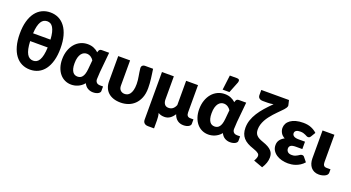

<svg xmlns="http://www.w3.org/2000/svg" viewBox="-58 -1476 4304 2355"><g transform="rotate(20 2094.0 -298.5)"><path d="M305 -737.5Q364 -737.5 412.5 -713.8Q461 -690 496 -643.2Q531 -596.5 550.2 -527Q569.5 -457.5 569.5 -366Q569.5 -273.5 550.2 -203.8Q531 -134 496 -86.8Q461 -39.5 412.5 -15.8Q364 8 305 8Q245.5 8 196.5 -15.8Q147.5 -39.5 112.2 -86.8Q77 -134 57.5 -203.8Q38 -273.5 38 -366Q38 -457.5 57.5 -527Q77 -596.5 112.2 -643.2Q147.5 -690 196.5 -713.8Q245.5 -737.5 305 -737.5ZM305 -108.5Q329.5 -108.5 349.2 -120Q369 -131.5 383.5 -157Q398 -182.5 406.8 -223.2Q415.5 -264 418 -322H189Q191.5 -264 200.5 -223.2Q209.5 -182.5 224.2 -157Q239 -131.5 259.2 -120Q279.5 -108.5 305 -108.5ZM305 -622.5Q280.5 -622.5 260.5 -611.8Q240.5 -601 226 -577.2Q211.5 -553.5 202.2 -515.8Q193 -478 190 -424H417Q414 -478 404.8 -515.8Q395.5 -553.5 381.2 -577.2Q367 -601 347.8 -611.8Q328.5 -622.5 305 -622.5Z M1126.5 5.5Q1089 5.5 1057.5 -12.8Q1026 -31 1007.5 -70Q989.5 -48 968.8 -33Q948 -18 926.8 -9Q905.5 0 884 4Q862.5 8 843 8Q798 8 759.8 -9.8Q721.5 -27.5 693.5 -60.8Q665.5 -94 649.5 -141.2Q633.5 -188.5 633.5 -247.5Q633.5 -309.5 651.2 -361.2Q669 -413 700.2 -450.2Q731.5 -487.5 774.5 -508Q817.5 -528.5 868 -528.5Q912 -528.5 947.5 -513.5Q983 -498.5 1009 -474L1014.5 -492.5Q1023.5 -518.5 1052.5 -518.5H1148.5L1123.5 -257.5Q1123.5 -233.5 1121 -210.2Q1118.5 -187 1118.5 -163.5Q1118.5 -148.5 1123.2 -137.5Q1128 -126.5 1136.2 -119Q1144.5 -111.5 1155 -108Q1165.5 -104.5 1177 -104.5H1219.5V-45Q1219.5 -35.5 1213 -26.5Q1206.5 -17.5 1194.5 -10.2Q1182.5 -3 1165.2 1.2Q1148 5.5 1126.5 5.5ZM882.5 -111Q901 -111 916.5 -117.8Q932 -124.5 944 -140Q956 -155.5 964 -180.8Q972 -206 975.5 -243L986.5 -360.5Q980 -371.5 970.5 -381.2Q961 -391 949.5 -398.5Q938 -406 924.2 -410.2Q910.5 -414.5 896 -414.5Q877 -414.5 858.8 -406Q840.5 -397.5 826 -378.5Q811.5 -359.5 802.5 -328.2Q793.5 -297 793.5 -252Q793.5 -211.5 800.8 -184.5Q808 -157.5 820.2 -141Q832.5 -124.5 848.5 -117.8Q864.5 -111 882.5 -111Z M1422 -518.5V-189.5Q1422 -151 1443.2 -130Q1464.5 -109 1498.5 -109Q1516 -109 1533.5 -116.2Q1551 -123.5 1565.2 -142Q1579.5 -160.5 1588.2 -192.5Q1597 -224.5 1597 -274Q1597 -299.5 1594 -323.8Q1591 -348 1587 -372Q1583 -396 1579 -420.5Q1575 -445 1572.5 -470.5Q1571.5 -484 1575 -493Q1578.5 -502 1585 -507.8Q1591.5 -513.5 1599.5 -516Q1607.5 -518.5 1615 -518.5H1722Q1726.5 -486.5 1731 -456.2Q1735.5 -426 1739 -396Q1742.5 -366 1744.8 -335.8Q1747 -305.5 1747 -274Q1747 -200 1725 -146.8Q1703 -93.5 1667 -59Q1631 -24.5 1584.2 -8.2Q1537.5 8 1488 8Q1434.5 8 1393.2 -6Q1352 -20 1324 -45.8Q1296 -71.5 1281.5 -108Q1267 -144.5 1267 -189.5V-518.5Z M1993 -518.5V-218Q1993 -179.5 2010.5 -156Q2028 -132.5 2062 -132.5Q2096 -132.5 2118.2 -150.8Q2140.5 -169 2153.5 -202V-518.5H2308.5V-162.5Q2308.5 -133 2321.2 -118.8Q2334 -104.5 2357 -104.5H2399.5V-45Q2399.5 -35.5 2393 -26.5Q2386.5 -17.5 2374.5 -10.2Q2362.5 -3 2345.2 1.2Q2328 5.5 2306.5 5.5Q2285.5 5.5 2265.8 -0.2Q2246 -6 2229.2 -18Q2212.5 -30 2199.5 -48.2Q2186.5 -66.5 2178.5 -91.5Q2154 -52.5 2123.2 -31.8Q2092.5 -11 2052 -11Q2004 -11 1971.5 -33Q1978 -10.5 1980.5 14Q1983 38.5 1983 60V164.5H1906Q1873.5 164.5 1855.8 148.5Q1838 132.5 1838 102.5V-518.5Z M2422.5 0ZM2915.5 5.5Q2878 5.5 2846.5 -12.8Q2815 -31 2796.5 -70Q2778.5 -48 2757.8 -33Q2737 -18 2715.8 -9Q2694.5 0 2673 4Q2651.5 8 2632 8Q2587 8 2548.8 -9.8Q2510.5 -27.5 2482.5 -60.8Q2454.5 -94 2438.5 -141.2Q2422.5 -188.5 2422.5 -247.5Q2422.5 -309.5 2440.2 -361.2Q2458 -413 2489.2 -450.2Q2520.5 -487.5 2563.5 -508Q2606.5 -528.5 2657 -528.5Q2701 -528.5 2736.5 -513.5Q2772 -498.5 2798 -474L2803.5 -492.5Q2812.5 -518.5 2841.5 -518.5H2937.5L2912.5 -257.5Q2912.5 -233.5 2910 -210.2Q2907.5 -187 2907.5 -163.5Q2907.5 -148.5 2912.2 -137.5Q2917 -126.5 2925.2 -119Q2933.5 -111.5 2944 -108Q2954.5 -104.5 2966 -104.5H3008.5V-45Q3008.5 -35.5 3002 -26.5Q2995.5 -17.5 2983.5 -10.2Q2971.5 -3 2954.2 1.2Q2937 5.5 2915.5 5.5ZM2671.5 -111Q2690 -111 2705.5 -117.8Q2721 -124.5 2733 -140Q2745 -155.5 2753 -180.8Q2761 -206 2764.5 -243L2775.5 -360.5Q2769 -371.5 2759.5 -381.2Q2750 -391 2738.5 -398.5Q2727 -406 2713.2 -410.2Q2699.5 -414.5 2685 -414.5Q2666 -414.5 2647.8 -406Q2629.5 -397.5 2615 -378.5Q2600.5 -359.5 2591.5 -328.2Q2582.5 -297 2582.5 -252Q2582.5 -211.5 2589.8 -184.5Q2597 -157.5 2609.2 -141Q2621.5 -124.5 2637.5 -117.8Q2653.5 -111 2671.5 -111ZM2611 -570 2635 -762.5H2730Q2751 -762.5 2758 -750.2Q2765 -738 2758 -717L2699.5 -570Z M3434 -666.5Q3436 -659 3434 -650.2Q3432 -641.5 3424.8 -630Q3417.5 -618.5 3404 -603.2Q3390.5 -588 3369 -567Q3353.5 -551 3334 -531.5Q3314.5 -512 3293.8 -488.8Q3273 -465.5 3253 -439.2Q3233 -413 3217.2 -384Q3201.5 -355 3192 -323.8Q3182.5 -292.5 3182.5 -259.5Q3182.5 -234.5 3188.5 -216.2Q3194.5 -198 3207.8 -183.8Q3221 -169.5 3242.2 -158.2Q3263.5 -147 3294 -136.5Q3337 -122 3365.2 -106Q3393.5 -90 3410.5 -71.2Q3427.5 -52.5 3434.2 -31.2Q3441 -10 3441 14.5Q3441 84.5 3392 159.5L3272 115.5Q3276 109 3280.5 100.2Q3285 91.5 3288.8 82.2Q3292.5 73 3295 63.8Q3297.5 54.5 3297.5 46.5Q3297.5 38.5 3294 30.5Q3290.5 22.5 3281 14.5Q3271.5 6.5 3254.8 -1.8Q3238 -10 3211 -19Q3166.5 -33.5 3133 -52.2Q3099.5 -71 3077.5 -96Q3055.5 -121 3044.5 -153.2Q3033.5 -185.5 3033.5 -227Q3033.5 -279.5 3050.2 -328.5Q3067 -377.5 3097 -425Q3127 -472.5 3168.5 -519.5Q3210 -566.5 3259.5 -615.5Q3224 -607.5 3182.5 -607.5H3122Q3104.5 -607.5 3092.2 -612Q3080 -616.5 3072.5 -623.8Q3065 -631 3061.5 -639.5Q3058 -648 3058 -656.5V-728.5H3419.5Z M3826.5 -402Q3818 -389 3810.5 -385Q3803 -381 3792.5 -381Q3783 -381 3773.8 -386Q3764.5 -391 3752.5 -396.8Q3740.5 -402.5 3724 -407.5Q3707.5 -412.5 3683.5 -412.5Q3649 -412.5 3630.5 -400.5Q3612 -388.5 3612 -366Q3612 -342.5 3633 -329Q3654 -315.5 3695.5 -315.5H3779V-219H3695.5Q3648.5 -219 3629.2 -205.2Q3610 -191.5 3610 -166Q3610 -140.5 3627.5 -123.2Q3645 -106 3681 -106Q3707.5 -106 3724.8 -112.8Q3742 -119.5 3754.8 -127.8Q3767.5 -136 3778.2 -143Q3789 -150 3803 -150Q3821.5 -150 3831 -136.5L3876 -81Q3852 -53.5 3824.8 -36.5Q3797.5 -19.5 3770.5 -10Q3743.5 -0.5 3718 3Q3692.5 6.5 3672 6.5Q3629.5 6.5 3590 -3.8Q3550.5 -14 3520 -34.2Q3489.5 -54.5 3471 -84.2Q3452.5 -114 3452.5 -153Q3452.5 -194 3474.5 -222.5Q3496.5 -251 3531 -268Q3493 -288.5 3477 -318.8Q3461 -349 3461 -380Q3461 -410 3475 -436.8Q3489 -463.5 3516.8 -483.5Q3544.5 -503.5 3585.8 -515Q3627 -526.5 3681 -526.5Q3742.5 -526.5 3786.5 -508Q3830.5 -489.5 3861.5 -460Z M3934 -518.5H4089V-163Q4089 -134 4100 -119Q4111 -104 4137.5 -104H4188.5V-59Q4188.5 -43 4178 -31Q4167.5 -19 4151 -11Q4134.5 -3 4114.2 1.2Q4094 5.5 4074.5 5.5Q4040 5.5 4013.5 -6.8Q3987 -19 3969.5 -40.5Q3952 -62 3943 -91.2Q3934 -120.5 3934 -154Z"/></g></svg>

Font: Lato Black
Style: Regular
Weight: 900
Designer: Lukasz Dziedzic
Foundry: tyPoland Lukasz Dziedzic
Version: Version 2.007; 2014-02-27